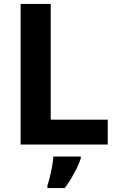

<svg xmlns="http://www.w3.org/2000/svg" viewBox="-20 -734 599 975"><path d="M84.8 0V-714H237.6V-126.4H527.1V0ZM390.2 71.2Q382 94.7 369.8 119.8Q357.6 144.8 342.6 170.4Q327.6 195.9 309 221H220.7V207.8Q227.5 188.3 233.9 161.5Q240.3 134.7 245.1 107.8Q250 80.8 250.8 61H390.2Z"/></svg>

Font: Noto Sans Khmer
Style: Regular
Weight: 400
Designer: Danh Hong and the Monotype Design Team
Foundry: Monotype Imaging Inc.
Version: Version 2.003